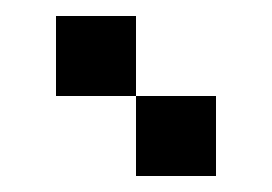

<svg xmlns="http://www.w3.org/2000/svg" viewBox="-20 -720 340 240"><path d="M50 -600V-700H150V-600H250V-500H150V-600Z"/></svg>

Font: Matrix Sans
Style: Regular
Weight: 400
Designer: Brad Neil
Version: Version 1.100